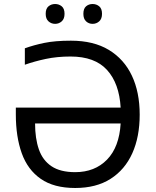

<svg xmlns="http://www.w3.org/2000/svg" viewBox="-20 -928 779 958"><path d="M332 -646Q265 -646 208.5 -634Q152 -622 104 -605V-687Q148 -703 201.5 -714Q255 -725 334 -725Q447 -725 523 -679Q599 -633 638 -550.5Q677 -468 677 -356Q677 -245 640 -163Q603 -81 531.5 -35.5Q460 10 355 10Q249 10 183.5 -35.5Q118 -81 88.5 -163.5Q59 -246 59 -357V-391H582Q575 -512 514 -579Q453 -646 332 -646ZM355 -69Q453 -69 514 -131.5Q575 -194 582 -312H155Q155 -237 174 -182.5Q193 -128 237 -98.5Q281 -69 355 -69ZM208 -859Q208 -885 222 -896.5Q236 -908 255 -908Q274 -908 288 -896.5Q302 -885 302 -859Q302 -834 288 -821.5Q274 -809 255 -809Q236 -809 222 -821.5Q208 -834 208 -859ZM396 -859Q396 -885 409.5 -896.5Q423 -908 442 -908Q461 -908 475 -896.5Q489 -885 489 -859Q489 -834 475 -821.5Q461 -809 442 -809Q423 -809 409.5 -821.5Q396 -834 396 -859Z"/></svg>

Font: Noto Sans
Style: Regular
Weight: 400
Designer: Monotype Design Team
Foundry: Monotype Imaging Inc.
Version: Version 2.007